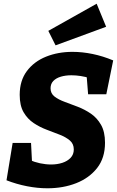

<svg xmlns="http://www.w3.org/2000/svg" viewBox="-20 -999 630 1033"><path d="M235 14Q182 14 125.5 3Q69 -8 15 -29L48 -230H147L153 -112L138 -139Q165 -127 195.5 -120.5Q226 -114 255 -114Q288 -114 315.5 -123Q343 -132 360 -150Q377 -168 377 -195Q377 -225 356 -243Q335 -261 302 -274Q269 -287 231.5 -301Q194 -315 161 -337Q128 -359 107 -395Q86 -431 86 -489Q86 -565 124.5 -616.5Q163 -668 227.5 -694Q292 -720 370 -720Q423 -720 478.5 -708.5Q534 -697 589 -674L552 -492H454L446 -593L465 -578Q440 -586 414 -590Q388 -594 364 -594Q333 -594 307.5 -586.5Q282 -579 267 -563.5Q252 -548 252 -524Q252 -496 273.5 -479.5Q295 -463 328 -451Q361 -439 398.5 -424.5Q436 -410 469 -387.5Q502 -365 523.5 -327.5Q545 -290 545 -231Q545 -149 502.5 -95Q460 -41 390 -13.5Q320 14 235 14ZM279 -755 240 -833 500 -979 551 -855Z"/></svg>

Font: Bitter Thin ExtraBold
Style: Italic
Weight: 800
Italic angle: -9°
Version: Version 2.002